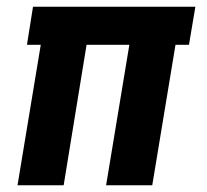

<svg xmlns="http://www.w3.org/2000/svg" viewBox="-20 -550 616 570"><path d="M32 0H169L237 -417H364L295 0H432L501 -417H541L560 -530H78L60 -417H101Z"/></svg>

Font: Iosevka Sparkle XBdObl
Style: Regular
Weight: 800
Italic angle: -9°
Designer: Belleve Invis
Foundry: Belleve Invis
Version: Version 4.5.0; ttfautohint (v1.8.3)